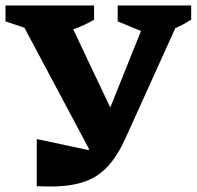

<svg xmlns="http://www.w3.org/2000/svg" viewBox="-27 -675 717 700"><path d="M107 4V-168L295 -128L298 -131L62 -574L-7 -597V-655H316V-603Q280 -582 240 -568L375 -283L487 -562L402 -597V-655H670V-603Q639 -584 612 -572L430 -170Q402 -108 366.5 -69Q331 -30 280.5 -12.5Q230 5 156 5Q144 5 132 4.5Q120 4 107 4Z"/></svg>

Font: Piazzolla
Style: Bold
Weight: 700
Designer: Juan Pablo del Peral
Foundry: Huerta Tipografica
Version: Version 1.330